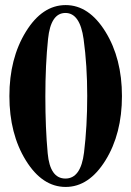

<svg xmlns="http://www.w3.org/2000/svg" viewBox="-20 -719 512 748"><path d="M235.8 -699.2Q326.7 -699.2 390.9 -595.2Q455.1 -491.2 455.1 -344.7Q455.1 -197.8 390.9 -94.2Q326.7 9.3 235.8 9.3Q144.5 9.3 80.6 -94.2Q16.6 -197.8 16.6 -344.7Q16.6 -491.2 80.6 -595.2Q144.5 -699.2 235.8 -699.2ZM234.9 -23.4Q294.9 -23.4 307.4 -125Q319.8 -226.6 319.8 -345.7Q319.8 -464.8 305.7 -566.7Q291.5 -668.5 234.9 -668.5Q177.7 -668.5 167.2 -567.4Q156.7 -466.3 156.7 -343.3Q156.7 -220.2 165.8 -121.8Q174.8 -23.4 234.9 -23.4Z"/></svg>

Font: Bertholdr Mainzer Fraktur
Style: Regular
Weight: 400
Designer: Peter Wiegel, original typeface by Carl Albert Fahrenwaldt 1901
Foundry: Peter Wiegel
Version: Version 1.000 2010 initial release